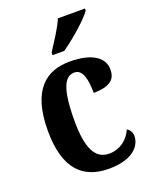

<svg xmlns="http://www.w3.org/2000/svg" viewBox="-144 -847 751 938"><g transform="rotate(-20 231.0 -378.0)"><path d="M188 -619V-606H249C306 -645 393 -721 415 -756V-766H274C256 -721 215 -662 188 -619ZM258 10C386 10 429 -50 429 -98C429 -117 420 -132 405 -141C385 -95 343 -59 284 -59C210 -59 179 -130 179 -267C179 -439 210 -490 259 -490C302 -490 314 -432 314 -364C409 -364 430 -400 430 -444C430 -503 376 -548 255 -548C135 -548 40 -481 40 -266C40 -63 128 10 258 10Z"/></g></svg>

Font: Noto Serif Myanmar Condensed
Style: Bold
Weight: 700
Width: 3
Designer: Ben Mitchell and the Monotype Design Team
Foundry: Monotype Imaging Inc.
Version: Version 2.106